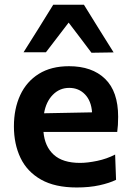

<svg xmlns="http://www.w3.org/2000/svg" viewBox="-20 -796 567 828"><path d="M311 12.5Q217 12.5 157 -21.5Q97 -55.5 68.5 -115Q40 -174.5 40 -251Q40 -327 67.2 -385.8Q94.5 -444.5 147.5 -477.5Q200.5 -510.5 277.5 -510.5Q377 -510.5 433.2 -456Q489.5 -401.5 489.5 -292.5Q489.5 -254.5 485.5 -227H167.5Q173 -164 211.8 -128.8Q250.5 -93.5 325.5 -93.5Q357 -93.5 399 -102.2Q441 -111 476.5 -129.5L480.5 -20.5Q452 -6.5 408.8 3Q365.5 12.5 311 12.5ZM278.5 -417Q237 -417 207.8 -387.2Q178.5 -357.5 170 -307.5L377 -311.5Q373.5 -361 346.5 -389Q319.5 -417 278.5 -417ZM374.5 -568.5Q350 -601 325.5 -633.5Q301 -666 276 -698.5Q251 -666 226.8 -634.2Q202.5 -602.5 178 -570.5H81.5Q113.5 -621 145.5 -672.2Q177.5 -723.5 209.5 -775.5H342Q374 -723.5 406 -672.2Q438 -621 470 -570Z"/></svg>

Font: Commissioner SemiBold
Style: Regular
Weight: 600
Designer: Kostas Bartsokas
Foundry: Kostas Bartsokas
Version: Version 1.000; ttfautohint (v1.8.3)